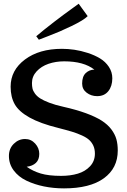

<svg xmlns="http://www.w3.org/2000/svg" viewBox="-20 -1017 693 1050"><path d="M28.8 0ZM330.1 13.2Q272.5 13.2 220 2.4Q167.5 -8.3 124 -29.3Q80.6 -50.3 54.7 -85.2Q28.8 -120.1 28.8 -164.1Q28.8 -204.6 55.4 -230.7Q82 -256.8 117.2 -256.8Q149.9 -256.8 172.4 -231.9Q194.8 -207 194.8 -175.8Q194.8 -143.6 176.3 -126.2Q157.7 -108.9 126 -105Q159.7 -81.1 202.9 -68.1Q246.1 -55.2 314 -55.2Q365.2 -55.2 405.8 -67.4Q446.3 -79.6 472.7 -107.9Q499 -136.2 499 -176.8Q499 -200.7 491 -219Q482.9 -237.3 468.8 -250.7Q454.6 -264.2 428.5 -276.1Q402.3 -288.1 373.3 -296.9Q344.2 -305.7 299.8 -316.9Q199.7 -341.8 141.6 -374.3Q83.5 -406.7 60.8 -446.5Q38.1 -486.3 38.1 -543Q38.1 -632.8 116.2 -691.4Q194.3 -750 318.8 -750Q351.6 -750 387 -744.9Q422.4 -739.7 460 -727.5Q497.6 -715.3 527.1 -697.5Q556.6 -679.7 575.4 -651.4Q594.2 -623 594.2 -588.9Q594.2 -545.9 572.5 -518.6Q550.8 -491.2 511.2 -491.2Q478.5 -491.2 453.9 -510Q429.2 -528.8 429.2 -560.1Q429.2 -599.1 449.2 -617.7Q469.2 -636.2 496.1 -636.2Q438 -681.6 331.1 -681.6Q284.7 -681.6 245.1 -668Q205.6 -654.3 180.2 -626.7Q154.8 -599.1 154.8 -563Q154.8 -545.9 157.7 -533Q160.6 -520 171.1 -505.4Q181.6 -490.7 199.7 -479Q217.8 -467.3 249.8 -455.1Q281.7 -442.9 326.2 -433.1Q397.9 -417 450.4 -397.7Q502.9 -378.4 536.1 -357.2Q569.3 -335.9 589.1 -309.3Q608.9 -282.7 616.5 -255.6Q624 -228.5 624 -193.8Q624 -97.2 547.9 -42Q471.7 13.2 330.1 13.2ZM459.5 -928.7Q438 -906.7 371.1 -874.5Q304.2 -842.3 248 -821.3L192.4 -799.8L178.2 -818.8Q217.8 -852.5 275.6 -897Q333.5 -941.4 372.1 -968.8L410.2 -996.6Z"/></svg>

Font: Trocchi
Style: Regular
Weight: 400
Designer: vernon adams
Version: Version 1.0; ttfautohint (v0.8) -l 6 -r 50 -G 100